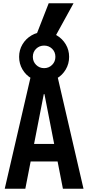

<svg xmlns="http://www.w3.org/2000/svg" viewBox="-20 -1155 540 1175"><path d="M9 0 178 -730H322L491 0H365L252 -579H248L135 0ZM111 -167V-274H389V-167ZM250 -655Q208 -655 173 -675Q138 -695 117.5 -730Q97 -765 97 -807Q97 -849 117.5 -883.5Q138 -918 173 -938.5Q208 -959 250 -959Q293 -959 327.5 -938.5Q362 -918 382.5 -883.5Q403 -849 403 -807Q403 -765 382.5 -730Q362 -695 327.5 -675Q293 -655 250 -655ZM250 -738Q279 -738 299 -758Q319 -778 319 -807Q319 -837 299 -856.5Q279 -876 250 -876Q221 -876 201 -856.5Q181 -837 181 -807Q181 -778 201 -758Q221 -738 250 -738ZM309 -915H192L278 -1135H430Z"/></svg>

Font: M PLUS Code Latin SemiBold
Style: Regular
Weight: 600
Designer: Coji Morishita
Foundry: UNDERFOREST DESIGN
Version: Version 1.002; ttfautohint (v1.8.3)